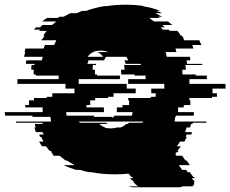

<svg xmlns="http://www.w3.org/2000/svg" viewBox="-109 -730 978 815"><path d="M793 -354V-334H812V-319H791V-314H695V-304H699V-284H671V-274H647V-254H714Q714 -250 714 -246.5Q714 -243 713 -239H638Q638 -236 637 -234H635L632 -214H767V-209H709Q709 -208 708.5 -207Q708 -206 708 -204H702Q701 -200 700 -196.5Q699 -193 698 -189H683L677 -169H706L703 -159H683L679 -149H684Q682 -144 679 -139Q676 -134 674 -129H655Q652 -124 649 -119Q646 -114 642 -109H659Q655 -104 651.5 -99Q648 -94 644 -89H649Q648 -88 647 -87Q646 -86 645 -84H641Q640 -83 638.5 -82Q637 -81 636 -79L639 -74H635L639 -69H664L678 -49H683L697 -29H650L664 -9H681L688 1H697L711 21H714L718 26H705L711 34Q711 35 712 36H716Q716 37 716.5 38Q717 39 717 41H715V43Q717 54 708 61H665Q661 65 653 65H457Q451 65 446 63.5Q441 62 437 61H479Q471 57 465.5 51.5Q460 46 457 42L456 41H459L455 36H451L443 26H456L452 21H448L437 7Q410 10 379 10Q326 10 279 1H270Q260 -1 249.5 -3.5Q239 -6 230 -9H213Q200 -13 187 -18Q174 -23 162 -29H208Q199 -34 190.5 -39Q182 -44 174 -49H169Q162 -54 156 -59Q150 -64 144 -69H119L113 -74H118Q115 -76 112.5 -79Q110 -82 108 -84H112L107 -89H102Q98 -94 94 -99Q90 -104 86 -109H69Q66 -114 63 -119Q60 -124 57 -129H76Q73 -134 70.5 -139Q68 -144 66 -149H61Q60 -151 59 -154Q58 -157 57 -159H76L72 -169H43L37 -189H42L39 -204H72Q71 -206 71 -209H-41Q-42 -211 -42 -214H108L105 -234H29Q29 -236 28.5 -237Q28 -238 28 -239H-87Q-88 -243 -88 -246.5Q-88 -250 -89 -254H72V-274H-2V-284H14V-304H35V-314H90Q90 -317 89 -319H113V-334H207V-354H169V-374H-35V-394H140V-409H43V-414H34V-434H24V-436Q24 -441 24 -445.5Q24 -450 25 -454H37Q37 -457 38 -459H1Q1 -463 1.5 -466.5Q2 -470 3 -474H69L72 -489H-7Q-6 -494 -4.5 -499Q-3 -504 -2 -509H-5Q-4 -513 -3 -516.5Q-2 -520 -1 -524H76L82 -539H121L130 -559H67L69 -564H71L80 -579H75Q81 -589 89 -599H57Q58 -601 61 -604H35L44 -614H61L71 -624H112L130 -639H70Q75 -643 80 -646.5Q85 -650 91 -654H136L144 -659H161L189 -674H217Q223 -677 229 -679.5Q235 -682 241 -684H257Q295 -698 334 -704H344Q382 -710 424 -710Q467 -710 504 -704H494Q535 -698 571 -684H555Q561 -682 567 -679.5Q573 -677 579 -674H551L579 -659H561Q563 -658 565.5 -657Q568 -656 569 -654H524L545 -639H604L622 -624H580Q583 -622 585.5 -619Q588 -616 590 -614H573L582 -604H607L612 -599H644Q652 -589 658 -579H663L672 -564H670L673 -559H737L746 -539H707Q709 -535 710 -531.5Q711 -528 712 -524H636Q637 -520 638 -516.5Q639 -513 640 -509H594L599 -489H697Q698 -485 698 -481.5Q698 -478 699 -474H683Q684 -470 684 -466.5Q684 -463 685 -459H749Q750 -457 750 -454H678Q679 -450 679 -445.5Q679 -441 680 -436V-434H665Q665 -429 665 -424Q665 -419 666 -414H722V-409H769V-394H695V-374H848Q848 -369 848.5 -364Q849 -359 849 -354ZM288 -509Q272 -503 263 -489H329Q318 -504 304 -509H350Q337 -515 318 -515Q300 -515 285 -509ZM551 -319Q552 -323 552 -326.5Q552 -330 552 -334H533V-354H589Q589 -359 588.5 -364Q588 -369 588 -374H435V-394H509V-409H462V-414H406Q405 -419 405 -424Q405 -429 405 -434H420Q419 -439 419 -444.5Q419 -450 417 -454H489Q489 -456 488.5 -457Q488 -458 488 -459H424Q423 -463 422 -466.5Q421 -470 419 -474H435Q432 -482 427 -489H341Q336 -482 333 -474H267Q266 -470 264.5 -466.5Q263 -463 262 -459H299Q299 -458 298.5 -457Q298 -456 298 -454H286Q285 -450 284.5 -444.5Q284 -439 284 -434H294V-414H303V-409H400V-394H225V-374H429V-354H467V-334H373V-319H350V-314H295V-304H274V-284H258V-274H332V-266Q332 -263 332 -260Q332 -257 333 -254H172Q172 -250 172.5 -246.5Q173 -243 174 -239H290Q291 -237 291 -234H368Q369 -233 369 -231Q369 -229 370 -227Q371 -229 371 -231Q371 -233 372 -234H375Q375 -236 375.5 -237Q376 -238 376 -239H451L454 -254H386Q387 -257 387 -260Q387 -263 387 -266V-274H411V-284H439V-304H435V-314H531V-319ZM495 -209Q498 -212 499 -214H226Q229 -211 230 -209H342Q343 -208 344 -207Q345 -206 346 -204H313Q324 -193 338 -189H332Q344 -185 360 -185Q376 -185 388 -189H403Q417 -194 427 -204H434Q435 -206 436 -207Q437 -208 438 -209Z"/></svg>

Font: Rubik Glitch
Style: Regular
Weight: 400
Designer: Hubert and Fischer, NaN
Foundry: Hubert and Fischer, NaN
Version: Version 2.200